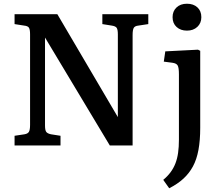

<svg xmlns="http://www.w3.org/2000/svg" viewBox="-20 -779 1182 1028"><path d="M58 0V-52L111 -60Q129 -63 135 -73.5Q141 -84 141 -111V-595Q141 -621 135 -630.5Q129 -640 109 -642L58 -650V-703H287L611 -152V-158V-595Q611 -620 605 -629.5Q599 -639 578 -642L528 -650V-703H774V-650L721 -642Q702 -640 696 -629.5Q690 -619 690 -591V0H568L221 -578V-571V-107Q221 -82 227.5 -73Q234 -64 253 -60L304 -52V0ZM886 229 854 184Q877 165 893 143.5Q909 122 919 96.5Q929 71 933.5 39.5Q938 8 938 -31V-381Q938 -416 931.5 -428Q925 -440 903 -443L857 -449L865 -504L1040 -513L1052 -507V-95Q1052 -27 1042.5 24Q1033 75 1013 112Q993 149 962 177.5Q931 206 886 229ZM981 -615Q947 -615 925.5 -634.5Q904 -654 904 -687Q904 -719 925 -739Q946 -759 981 -759Q1016 -759 1037 -739.5Q1058 -720 1058 -687Q1058 -655 1036.5 -635Q1015 -615 981 -615Z"/></svg>

Font: Literata 18pt Medium
Style: Regular
Weight: 500
Designer: Latin by Veronika Burian and Jose Scaglione. Greek by Irene Vlachou. Cyrillic by Vera Evstafieva.
Foundry: TypeTogether
Version: Version 3.103;gftools[0.9.29]